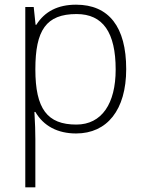

<svg xmlns="http://www.w3.org/2000/svg" viewBox="-20 -560 617 820"><path d="M88 240H131V34C131 6 130 -32 127 -82H131C166 -22 226 10 305 10C437 10 519 -90 519 -265C519 -445 445 -540 305 -540C227 -540 171 -511 135 -454H132L124 -530H88ZM306 -28C182 -28 131 -95 131 -264C131 -431 177 -500 307 -500C420 -500 474 -421 474 -263C474 -118 415 -28 306 -28Z"/></svg>

Font: Kathrein 35 Thin
Style: Regular
Weight: 250
Designer: Lazydogs Typefoundry, based on Open Sans by Ascender Corporation
Foundry: Lazydogs Typefoundry
Version: Version 1.003;PS 001.003;hotconv 1.0.88;makeotf.lib2.5.64775